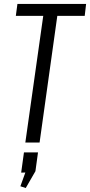

<svg xmlns="http://www.w3.org/2000/svg" viewBox="-20 -720 455 970"><path d="M415 -700 408 -640H234L275 -679L180 0H108L204 -679L231 -640H60L68 -700ZM172 50 159 145 110 230 83 221 127 99 154 151 87 152 101 50Z"/></svg>

Font: Pathway Extreme Condensed Light
Style: Italic
Weight: 300
Width: 3
Italic angle: -8°
Version: Version 1.001;gftools[0.9.26]